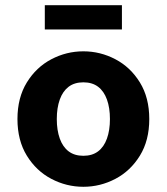

<svg xmlns="http://www.w3.org/2000/svg" viewBox="-20 -705 640 737"><path d="M300 12Q235 12 177 -18.5Q119 -49 83 -107.5Q47 -166 47 -248Q47 -330 83 -388.5Q119 -447 177 -477.5Q235 -508 300 -508Q365 -508 423 -477.5Q481 -447 517 -388.5Q553 -330 553 -248Q553 -166 517 -107.5Q481 -49 423 -18.5Q365 12 300 12ZM300 -107Q334 -107 356.5 -124Q379 -141 390.5 -173Q402 -205 402 -248Q402 -291 390.5 -323Q379 -355 356.5 -372Q334 -389 300 -389Q266 -389 243.5 -372Q221 -355 209.5 -323Q198 -291 198 -248Q198 -205 209.5 -173Q221 -141 243.5 -124Q266 -107 300 -107ZM152 -592V-685H448V-592Z"/></svg>

Font: Source Code Pro ExtraLight
Style: Bold
Weight: 700
Monospace: yes
Version: Version 1.018;hotconv 1.0.116;makeotfexe 2.5.65601